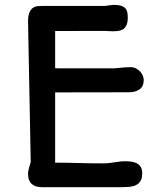

<svg xmlns="http://www.w3.org/2000/svg" viewBox="-20 -779 685 799"><path d="M96.7 -55.2Q96.7 -63.5 98.9 -72.8Q101.1 -82 103.5 -89.8L107.9 -105.5L96.7 -689.5Q96.7 -713.4 102.3 -726.6Q107.9 -739.7 116.7 -746.1Q125.5 -752.4 137 -753.4Q148.4 -754.4 160.2 -754.4H417.5Q426.3 -755.4 437.3 -757.1Q448.2 -758.8 452.6 -758.8Q471.2 -758.8 482.7 -755.4Q494.1 -752 500.7 -745.4Q507.3 -738.8 509.5 -729Q511.7 -719.2 511.7 -706.1Q511.7 -687.5 507.1 -676.3Q502.4 -665 494.4 -658.9Q486.3 -652.8 475.6 -650.9Q464.8 -648.9 452.6 -648.9Q447.3 -648.9 438.5 -649.2Q429.7 -649.4 419.9 -650.4Q372.6 -650.4 343.5 -650.4Q314.5 -650.4 297.1 -650.1Q279.8 -649.9 270.8 -649.9Q261.7 -649.9 254.9 -649.9H209.5V-495.1Q212.4 -495.1 216.6 -494.9Q220.7 -494.6 229.5 -494.6Q238.3 -494.6 253.7 -494.6Q269 -494.6 294.9 -494.6Q320.8 -494.6 358.9 -494.6Q397 -494.6 451.2 -494.6Q456.5 -494.6 463.4 -495.1Q470.2 -495.6 477.1 -496.6Q485.8 -497.6 497.6 -498.5Q509.3 -499.5 522.9 -499.5Q536.1 -499.5 546.4 -494.1Q556.6 -488.8 563.7 -480.7Q570.8 -472.7 574.5 -463.4Q578.1 -454.1 578.1 -445.8Q578.1 -419.4 560.8 -407.2Q543.5 -395 516.1 -395L209.5 -394.5V-102.1Q257.8 -102.1 306.6 -100.6Q355.5 -99.1 408.7 -99.1Q423.3 -99.1 435.5 -100.6Q447.8 -102.1 459 -104Q469.2 -105.5 479.7 -106.7Q490.2 -107.9 502.9 -107.9Q517.6 -107.9 530 -105.7Q542.5 -103.5 551.8 -97.9Q561 -92.3 566.4 -82.8Q571.8 -73.2 571.8 -58.6Q571.8 -37.1 564.5 -25.4Q557.1 -13.7 544.7 -8.1Q532.2 -2.4 516.4 -1.2Q500.5 0 483.4 0H154.8Q142.1 0 131.6 -2.9Q121.1 -5.9 113.3 -12.5Q105.5 -19 101.1 -29.5Q96.7 -40 96.7 -55.2Z"/></svg>

Font: Autour One
Style: Regular
Weight: 400
Version: Version 1.007; ttfautohint (v0.92) -l 24 -r 24 -G 200 -x 7 -